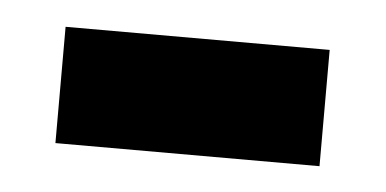

<svg xmlns="http://www.w3.org/2000/svg" viewBox="-26 -357 354 176"><g transform="rotate(5 151.0 -268.5)"><path d="M29 -215V-322H272V-215Z"/></g></svg>

Font: Noto Sans Georgian Condensed SemiBold
Style: Regular
Weight: 600
Width: 3
Designer: Monotype Design Team, Akaki Razmadze
Foundry: Google LLC
Version: Version 2.005; ttfautohint (v1.8.4.7-5d5b)